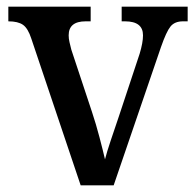

<svg xmlns="http://www.w3.org/2000/svg" viewBox="-20 -556 585 576"><path d="M74 -440Q64 -471 49 -481.5Q34 -492 5 -492V-536H252V-492H237Q186 -492 186 -450Q186 -440 188.5 -429.5Q191 -419 194 -407L256 -220Q268 -184 278.5 -144Q289 -104 295 -78Q300 -98 312 -134Q324 -170 336 -205L399 -395Q409 -428 409 -450Q409 -492 355 -492H345V-536H543V-492H529Q504 -492 491.5 -476.5Q479 -461 463 -415L321 0H222Z"/></svg>

Font: Noto Serif Sinhala SemiCondensed Medium
Style: Regular
Weight: 500
Width: 4
Designer: Jelle Bosma - Monotype Design Team
Foundry: Monotype Imaging Inc.
Version: Version 2.007; ttfautohint (v1.8.4.7-5d5b)